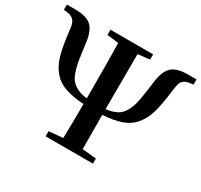

<svg xmlns="http://www.w3.org/2000/svg" viewBox="-155 -942 1196 1142"><g transform="rotate(30 443.0 -371.0)"><path d="M831 -742H888V-706L869 -704Q836 -700 821.5 -686Q807 -672 802 -642L790 -557Q779 -485 764 -439.5Q749 -394 718 -357Q687 -320 636.5 -302Q586 -284 508 -279Q508 -122 509 -44L605 -35V0H280V-35L376 -44Q379 -160 379 -279Q301 -284 250 -302Q199 -320 168 -356.5Q137 -393 122 -438.5Q107 -484 96 -557L85 -642Q80 -671 65 -685.5Q50 -700 17 -704L-2 -706V-742H55Q133 -742 166.5 -711Q200 -680 210 -604L218 -543Q224 -495 230 -466Q236 -437 247 -408Q258 -379 274 -362.5Q290 -346 316 -334Q342 -322 379 -318V-346V-395Q379 -597 376 -697L297 -706V-742H590V-706L509 -697Q508 -598 508 -395V-346V-318Q553 -324 581.5 -339Q610 -354 627 -385Q644 -416 652 -450Q660 -484 668 -543L676 -603Q686 -680 720 -711Q754 -742 831 -742Z"/></g></svg>

Font: Swei Spring CJKtc
Style: Bold
Weight: 700
Version: Version 1.021